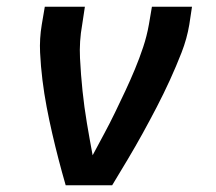

<svg xmlns="http://www.w3.org/2000/svg" viewBox="-20 -550 640 570"><path d="M175 0Q164 -38 154 -76.5Q144 -115 135 -154Q126 -193 118.5 -232.5Q111 -272 106 -312.5Q101 -353 99 -394Q97 -435 104 -477L113 -530H232L224 -477Q215 -427 217.5 -377.5Q220 -328 225 -280Q230 -232 238 -184.5Q246 -137 255 -89Q272 -121 289 -152.5Q306 -184 321.5 -216Q337 -248 352 -280Q367 -312 380.5 -344.5Q394 -377 405 -410Q416 -443 422 -477L431 -530H550L542 -477Q535 -435 519 -394Q503 -353 484.5 -312.5Q466 -272 445.5 -232.5Q425 -193 403.5 -154Q382 -115 359 -76.5Q336 -38 313 0Z"/></svg>

Font: Iosevka Curly Extended
Style: Bold Italic
Weight: 700
Width: 7
Italic angle: -9°
Monospace: yes
Designer: Belleve Invis
Foundry: Belleve Invis
Version: Version 11.1.0; ttfautohint (v1.8.3)